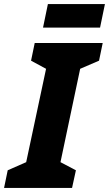

<svg xmlns="http://www.w3.org/2000/svg" viewBox="-57 -926 537 946"><path d="M-19 -87 72 -127 170 -587 96 -627 114 -714H449L431 -627L338 -587L241 -127L317 -87L298 0H-37ZM179 -906H460L436 -790H155Z"/></svg>

Font: Noto Sans UI CondBlack
Style: Italic
Weight: 900
Width: 3
Italic angle: -12°
Designer: Monotype Design Team
Foundry: Monotype Imaging Inc.
Version: Version 1.001